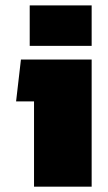

<svg xmlns="http://www.w3.org/2000/svg" viewBox="-20 -696 402 716"><path d="M90.8 -524.9V-675.8H321.8V-524.9ZM106.9 0V-317.9H40L58.1 -474.1H321.8V0Z"/></svg>

Font: Kanit ExtraBold
Style: Regular
Weight: 800
Designer: Katatrad Team
Foundry: CadsonDemak
Version: Version 1.000;PS 001.000;hotconv 1.0.88;makeotf.lib2.5.64775